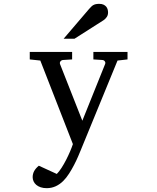

<svg xmlns="http://www.w3.org/2000/svg" viewBox="-20 -753 821 1002"><path d="M593.3 -437 401.4 30.8Q396.5 43 387.7 63.5Q378.9 84 366.9 107.2Q355 130.4 340.6 152.8Q326.2 175.3 310.5 190.9Q292.5 209 270.8 219Q249 229 223.6 229Q206.1 229 192.4 224.4Q178.7 219.7 169.4 211.9Q160.2 204.1 155.3 193.6Q150.4 183.1 150.4 171.9Q150.4 154.8 158 140.4Q165.5 126 182.6 111.8L276.4 154.8Q288.6 142.6 301.3 122.8Q314 103 325.2 81.1Q336.4 59.1 345.7 37.4Q355 15.6 360.4 -1L190.4 -437L135.3 -442.9V-481.9H356.4V-442.9L308.6 -439.9Q300.3 -439 295.4 -432.6Q290.5 -426.3 293.5 -418L409.7 -123L528.3 -418Q531.7 -425.8 527.3 -432.4Q522.9 -439 514.6 -439.9L467.3 -442.9V-481.9H645.5V-442.9ZM543.9 -688Q543.9 -674.3 537.4 -664.6Q530.8 -654.8 521 -647.9L368.7 -550.8H312L444.8 -706.1Q450.7 -712.4 455.6 -717.5Q460.4 -722.7 466.3 -726.1Q472.2 -729.5 479.7 -731.2Q487.3 -732.9 498 -732.9Q511.2 -732.9 520 -728.8Q528.8 -724.6 534.2 -718.3Q539.6 -711.9 541.7 -703.9Q543.9 -695.8 543.9 -688Z"/></svg>

Font: BabelStone Ogham Fixed
Style: Regular
Weight: 400
Monospace: yes
Designer: Andrew West
Foundry: BabelStone
Version: Version 2.02 March 14, 2022